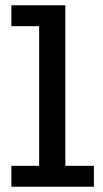

<svg xmlns="http://www.w3.org/2000/svg" viewBox="-20 -706 389 726"><path d="M128 -22V-686H227V-22ZM23 0V-79H335V0ZM23 -607V-686H221V-607Z"/></svg>

Font: BioRhyme
Style: Regular
Weight: 400
Designer: Aoife Mooney
Foundry: Aoife Mooney Type
Version: Version 1.600;gftools[0.9.33]